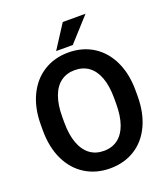

<svg xmlns="http://www.w3.org/2000/svg" viewBox="-163 -1029 1009 1153"><g transform="rotate(-20 341.5 -452.0)"><path d="M383 -763.3H276.7L373.7 -913.7H519.3ZM342.3 10Q253.7 10 184.7 -32.5Q115.7 -75 77.2 -154.8Q38.7 -234.7 38.7 -343V-377.3Q38.7 -485 77 -564.8Q115.3 -644.7 184 -687.5Q252.7 -730.3 341.3 -730.3Q430.7 -730.3 499.2 -687.5Q567.7 -644.7 605.8 -564.8Q644 -485 644 -377.3V-343Q644 -234.7 606.3 -154.8Q568.7 -75 500.2 -32.5Q431.7 10 342.3 10ZM341.3 -617.7Q289.3 -617.7 252.2 -590.2Q215 -562.7 195.5 -509Q176 -455.3 176 -378.3V-343Q176 -265.7 196 -211.5Q216 -157.3 253.2 -129.5Q290.3 -101.7 342.3 -101.7Q394.7 -101.7 431.8 -129.5Q469 -157.3 488.2 -211.3Q507.3 -265.3 507.3 -343V-378.3Q507.3 -455.7 487.8 -509.2Q468.3 -562.7 431.2 -590.2Q394 -617.7 341.3 -617.7Z"/></g></svg>

Font: FreesentationVF
Style: Regular
Weight: 400
Designer: glyphs from Roboto by Christian Robertson / Hangul glyphs from Noto Sans CJK(Source Han Sans) by Jang Soo-young and Kang
Foundry: PT&
Version: Version 2.001;Glyphs 3.3.1 (3343)